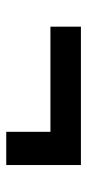

<svg xmlns="http://www.w3.org/2000/svg" viewBox="152 -592 285 630"><g transform="rotate(90 295.0 -277.5)"><path d="M413 -155V-300H68V-400H522V-155Z"/></g></svg>

Font: Host Grotesk SemiBold
Style: Regular
Weight: 600
Designer: Doukan Karapınar
Foundry: Element Type
Version: Version 1.003